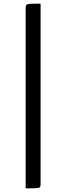

<svg xmlns="http://www.w3.org/2000/svg" viewBox="-20 -835 363 1055"><path d="M203 180Q203 195 192 197.5Q181 200 121 200V-793Q121 -809 132 -812Q143 -815 203 -815Z"/></svg>

Font: Yanone Kaffeesatz
Style: Regular
Weight: 400
Designer: Yanone (Cyrillic: Daniel Pouzeot)
Foundry: Yanone
Version: Version 1.003;PS 001.003;hotconv 1.0.88;makeotf.lib2.5.64775